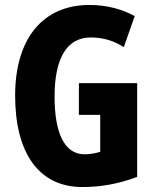

<svg xmlns="http://www.w3.org/2000/svg" viewBox="-20 -744 623 774"><path d="M298 -409V-281H384V-132C364 -126 343 -122 321 -122C239 -122 200 -209 200 -355C200 -508 249 -593 346 -593C394 -593 439 -580 479 -554L523 -679C475 -706 412 -724 341 -724C150 -724 41 -585 41 -359C41 -128 136 10 312 10C389 10 462 -4 533 -31V-409Z"/></svg>

Font: Noto Sans Khmer UI ExtraCondensed ExtraBold
Style: Regular
Weight: 800
Width: 2
Designer: Danh Hong and the Monotype Design Team
Foundry: Monotype Imaging Inc.
Version: Version 2.002